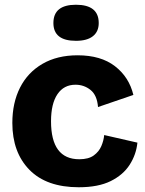

<svg xmlns="http://www.w3.org/2000/svg" viewBox="-20 -775 612 809"><path d="M312 14Q176 14 104 -59.5Q32 -133 32 -257Q32 -342 64.5 -406Q97 -470 159 -506Q221 -542 307 -542Q405 -542 464.5 -496Q524 -450 542 -375L393 -324Q389 -374 361.5 -396Q334 -418 298 -418Q249 -418 222 -378Q195 -338 195 -264Q195 -104 314 -104Q353 -104 375 -120Q397 -136 407 -159.5Q417 -183 419 -206L559 -174Q554 -124 526.5 -81Q499 -38 446.5 -12Q394 14 312 14ZM300 -603Q205 -603 205 -678Q205 -755 300 -755Q396 -755 396 -678Q396 -642 371.5 -622.5Q347 -603 300 -603Z"/></svg>

Font: Bricolage Grotesque 12pt ExtraBold
Style: Regular
Weight: 800
Designer: Mathieu Triay
Foundry: Atelier Triay
Version: Version 1.001; ttfautohint (v1.8.4.7-5d5b);gftools[0.9.33.de